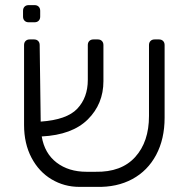

<svg xmlns="http://www.w3.org/2000/svg" viewBox="-20 -725 731 750"><path d="M601 -571Q611 -571 617 -565Q623 -559 623 -549V-265Q623 -182 590 -120Q557 -58 497 -25.5Q437 7 357 5H290Q231 5 181.5 -24.5Q132 -54 103 -109Q74 -164 74 -237V-549Q74 -559 80 -565Q86 -571 96 -571H113Q123 -571 129 -565Q135 -559 135 -549L139 -250Q241 -257 282 -300.5Q323 -344 323 -413V-549Q323 -559 329 -565Q335 -571 345 -571H362Q372 -571 378 -565Q384 -559 384 -549V-408Q384 -319 323 -258.5Q262 -198 143 -192Q154 -126 201 -90Q248 -54 318 -54H353Q454 -52 508 -111.5Q562 -171 562 -272V-549Q562 -559 568 -565Q574 -571 584 -571ZM92 -638Q82 -638 76 -644Q70 -650 70 -660V-683Q70 -693 76 -699Q82 -705 92 -705H115Q125 -705 131 -699Q137 -693 137 -683V-660Q137 -650 131 -644Q125 -638 115 -638Z"/></svg>

Font: Rubik AZ
Style: Regular
Weight: 300
Designer: Hubert and Fischer
Foundry: Hubert & Fischer
Version: Version 2.000